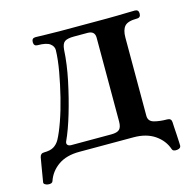

<svg xmlns="http://www.w3.org/2000/svg" viewBox="-87 -562 750 739"><g transform="rotate(-15 288.0 -193.0)"><path d="M16 87Q9 86 4 82.5Q-1 79 0 74Q1 70 4 50Q7 30 11 8Q15 -14 16 -21Q19 -36 33 -36Q58 -36 72 -44.5Q86 -53 95 -69Q108 -93 122.5 -134Q137 -175 149 -223.5Q161 -272 169.5 -319.5Q178 -367 179 -405Q179 -420 165 -430.5Q151 -441 116 -441Q101 -441 101 -457Q101 -473 116 -473Q127 -473 154 -472Q181 -471 212 -471H399Q419 -471 442.5 -471.5Q466 -472 485.5 -472.5Q505 -473 512 -473Q527 -473 527 -457Q527 -441 512 -441Q475 -441 462.5 -426.5Q450 -412 450 -382V-70Q450 -48 472.5 -42Q495 -36 524 -36Q540 -36 541 -21Q541 -15 542 -0.5Q543 14 544 30.5Q545 47 545.5 59.5Q546 72 546 74Q546 85 531 87Q514 89 511 79Q499 43 465.5 20Q432 -3 381 -3H165Q113 -3 80.5 20Q48 43 36 79Q33 89 16 87ZM142 -36H301Q325 -36 334 -45Q343 -54 343 -76V-410Q343 -437 314 -437H260Q234 -437 223 -429.5Q212 -422 210 -398Q207 -341 193.5 -277Q180 -213 162.5 -154Q145 -95 126 -54Q123 -46 127.5 -41Q132 -36 142 -36Z"/></g></svg>

Font: Zen Antique Soft
Style: Regular
Weight: 400
Designer: Yoshimichi Ohira
Foundry: Positype
Version: Version 1.001